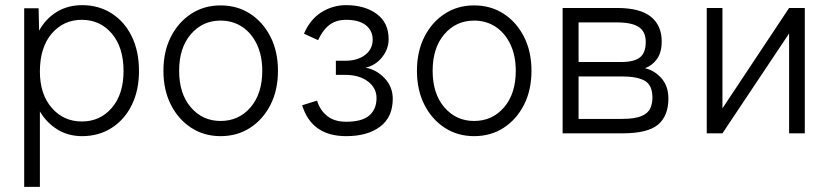

<svg xmlns="http://www.w3.org/2000/svg" viewBox="-20 -518 3222 746"><path d="M74 208V-486H130L132 -399Q158 -446 201 -472Q244 -498 299 -498Q363 -498 413 -466.5Q463 -435 491.5 -377.5Q520 -320 520 -242Q520 -166 491.5 -109Q463 -52 413 -20.5Q363 11 299 11Q245 11 203 -15Q161 -41 135 -85V208ZM298 -46Q369 -46 414.5 -99Q460 -152 460 -242Q460 -334 414.5 -387.5Q369 -441 298 -441Q227 -441 181 -387.5Q135 -334 135 -240Q135 -152 181 -99Q227 -46 298 -46Z M837 11Q773 11 723 -21.5Q673 -54 644 -111Q615 -168 615 -243Q615 -318 644 -375Q673 -432 723 -464.5Q773 -497 837 -497Q902 -497 952 -464.5Q1002 -432 1031 -375Q1060 -318 1060 -243Q1060 -168 1031 -111Q1002 -54 952 -21.5Q902 11 837 11ZM837 -48Q908 -48 953.5 -101Q999 -154 999 -243Q999 -302 978 -346Q957 -390 920.5 -414Q884 -438 837 -438Q767 -438 721.5 -385Q676 -332 676 -243Q676 -154 721.5 -101Q767 -48 837 -48Z M1325 11Q1191 11 1154 -109L1212 -127Q1223 -90 1251 -67.5Q1279 -45 1325 -45Q1387 -45 1415 -69.5Q1443 -94 1443 -137Q1443 -176 1409.5 -201.5Q1376 -227 1322 -227H1285V-282H1322Q1369 -282 1398.5 -304.5Q1428 -327 1428 -364Q1428 -399 1401.5 -420Q1375 -441 1325 -441Q1285 -441 1259 -420.5Q1233 -400 1216 -362L1161 -387Q1185 -443 1229 -470.5Q1273 -498 1325 -498Q1397 -498 1443.5 -464Q1490 -430 1490 -366Q1490 -327 1464 -295Q1438 -263 1400 -255Q1442 -248 1474 -214.5Q1506 -181 1506 -134Q1506 -63 1457 -26Q1408 11 1325 11Z M1822 11Q1758 11 1708 -21.5Q1658 -54 1629 -111Q1600 -168 1600 -243Q1600 -318 1629 -375Q1658 -432 1708 -464.5Q1758 -497 1822 -497Q1887 -497 1937 -464.5Q1987 -432 2016 -375Q2045 -318 2045 -243Q2045 -168 2016 -111Q1987 -54 1937 -21.5Q1887 11 1822 11ZM1822 -48Q1893 -48 1938.5 -101Q1984 -154 1984 -243Q1984 -302 1963 -346Q1942 -390 1905.5 -414Q1869 -438 1822 -438Q1752 -438 1706.5 -385Q1661 -332 1661 -243Q1661 -154 1706.5 -101Q1752 -48 1822 -48Z M2166 0V-487H2378Q2467 -487 2509 -453Q2551 -419 2551 -357Q2551 -314 2532.5 -288.5Q2514 -263 2486 -253Q2524 -244 2550.5 -213.5Q2577 -183 2577 -135Q2577 -68 2537 -34Q2497 0 2399 0ZM2228 -56H2396Q2447 -56 2472.5 -67Q2498 -78 2506.5 -97Q2515 -116 2515 -138Q2515 -187 2485.5 -204Q2456 -221 2396 -221H2228ZM2228 -277H2392Q2444 -277 2466.5 -295Q2489 -313 2489 -355Q2489 -395 2462 -413Q2435 -431 2376 -431H2228Z M2726 0V-487H2787V-97L3046 -487H3107V0H3046V-388L2787 0Z"/></svg>

Font: Zen Kaku Gothic New
Style: Regular
Weight: 400
Designer: Yoshimichi Ohira
Foundry: Positype
Version: Version 1.001